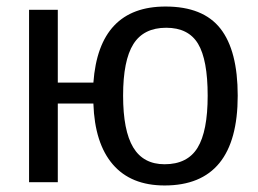

<svg xmlns="http://www.w3.org/2000/svg" viewBox="-20 -558 790 588"><path d="M708 -265Q708 10 484 10Q381 10 325.5 -54.5Q270 -119 266 -241H157V0H69V-528H157V-305H266Q283 -538 487 -538Q602 -538 655 -470.5Q708 -403 708 -265ZM616 -265Q616 -375 586.5 -424Q557 -473 489 -473Q420 -473 388.5 -423Q357 -373 357 -265Q357 -158 388 -106.5Q419 -55 484 -55Q554 -55 585 -105.5Q616 -156 616 -265Z"/></svg>

Font: Libra Sans
Style: Regular
Weight: 400
Foundry: Context Ltd
Version: Version 1.002